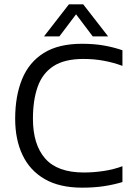

<svg xmlns="http://www.w3.org/2000/svg" viewBox="-20 -856 635 886"><path d="M183 -688 298 -836H364L479 -688H408L331 -790L254 -688ZM359 10Q255 10 186.5 -29.5Q118 -69 84 -140.5Q50 -212 50 -308Q50 -413 82 -491Q114 -569 182 -611.5Q250 -654 358 -654Q414 -654 459.5 -646Q505 -638 545 -624V-552Q505 -567 460 -575.5Q415 -584 365 -584Q278 -584 227 -551Q176 -518 154 -456Q132 -394 132 -308Q132 -189 188.5 -124.5Q245 -60 367 -60Q412 -60 458.5 -67Q505 -74 545 -89V-16Q506 -4 460.5 3Q415 10 359 10Z"/></svg>

Font: Kanit Light
Style: Regular
Weight: 300
Designer: Katatrad Team
Foundry: CadsonDemak
Version: Version 2.000; ttfautohint (v1.8.3)